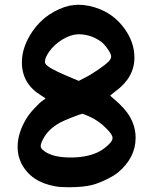

<svg xmlns="http://www.w3.org/2000/svg" viewBox="-20 -839 645 807"><path d="M168 -428Q166 -430 160.5 -433Q155 -436 151 -439Q72 -488 72 -577Q72 -642 117 -708Q146 -750 186 -777Q229 -805 271 -815Q295 -819 309 -819Q354 -819 401 -800Q464 -774 504.5 -717Q545 -660 545 -597Q545 -513 465 -455Q443 -438 443 -437L459 -423Q505 -384 525 -350Q550 -307 550 -260Q550 -176 476 -114Q459 -100 427 -84.5Q395 -69 369 -62Q331 -52 268 -52Q231 -52 212 -56Q110 -74 70 -152Q54 -184 54 -221Q54 -279 90 -339Q101 -358 123 -382Q145 -406 159 -416Q171 -423 171 -426ZM160 -209Q195 -177 277 -177Q344 -177 391 -199Q410 -208 428 -223.5Q446 -239 451 -250Q453 -253 453 -260Q453 -273 428 -298Q394 -333 354 -350Q328 -361 327 -361Q316 -359 281 -345Q246 -331 233 -324Q182 -296 161 -254Q151 -235 151 -225Q151 -216 160 -209ZM311 -499 334 -511Q359 -523 392.5 -546Q426 -569 437 -581Q449 -594 447 -604Q446 -614 432 -634Q418 -654 406 -663Q363 -695 309 -695Q277 -694 242.5 -673Q208 -652 186 -621Q169 -596 169 -581Q169 -574 171 -571Q181 -554 259 -521Z"/></svg>

Font: Chanighter Handwriting Cyr
Style: Regular
Weight: 400
Designer: Sin Chanighter
Version: Version 001.001